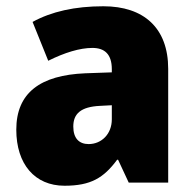

<svg xmlns="http://www.w3.org/2000/svg" viewBox="-20 -583 616 613"><path d="M310 -563C219 -563 144 -546 84 -513L134 -389C186 -415 235 -430 275 -430C314 -430 337 -410 337 -362V-352L252 -349C109 -343 32 -287 32 -169C32 -59 91 10 186 10C270 10 311 -15 354 -73H357L391 0H517V-363C517 -494 439 -563 310 -563ZM299 -245 337 -247V-202C337 -155 304 -123 263 -123C233 -123 214 -141 214 -179C214 -220 238 -242 299 -245Z"/></svg>

Font: Noto Sans Sinhala SemiCondensed Black
Style: Regular
Weight: 900
Width: 4
Designer: Jelle Bosma - Monotype Design Team
Foundry: Monotype Imaging Inc.
Version: Version 2.006